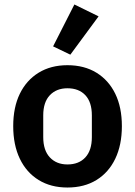

<svg xmlns="http://www.w3.org/2000/svg" viewBox="-20 -825 603 857"><path d="M281 12Q207 12 152.5 -21.5Q98 -55 68.5 -116.5Q39 -178 39 -262Q39 -346 68.5 -406.5Q98 -467 152.5 -500.5Q207 -534 281 -534Q356 -534 410.5 -500.5Q465 -467 494.5 -406.5Q524 -346 524 -262Q524 -178 494.5 -116.5Q465 -55 410.5 -21.5Q356 12 281 12ZM281 -91Q332 -91 361 -122.5Q390 -154 390 -213V-310Q390 -369 361 -400Q332 -431 281 -431Q232 -431 202.5 -400Q173 -369 173 -310V-213Q173 -154 202.5 -122.5Q232 -91 281 -91ZM420 -752 294 -581 217 -618 312 -805Z"/></svg>

Font: IBM Plex Sans SemiBold
Style: Regular
Weight: 600
Designer: Mike Abbink, Paul van der Laan, Pieter van Rosmalen
Foundry: Bold Monday
Version: Version 3.201